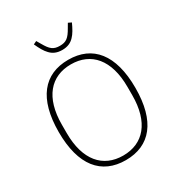

<svg xmlns="http://www.w3.org/2000/svg" viewBox="-212 -1048 1110 1197"><g transform="rotate(-30 343.0 -449.5)"><path d="M343 12C168 12 67 -109 67 -349C67 -589 168 -710 343 -710C518 -710 619 -589 619 -349C619 -109 518 12 343 12ZM343 -21C488 -21 579 -124 579 -319V-379C579 -574 488 -677 343 -677C198 -677 107 -574 107 -379V-319C107 -124 198 -21 343 -21ZM343 -781C304 -781 278 -794 258 -815C238 -835 222 -865 206 -900L229 -911L246 -882C262 -854 274 -837 289 -826C304 -815 320 -811 343 -811C388 -811 409 -827 440 -882L457 -911L480 -900C464 -865 448 -835 428 -815C408 -794 382 -781 343 -781Z"/></g></svg>

Font: Plexus Sans ExtraLight
Style: Regular
Weight: 250
Version: Version 2.001;PS 002.001;hotconv 1.0.70;makeotf.lib2.5.58329